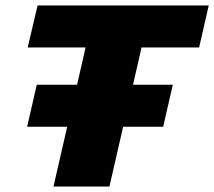

<svg xmlns="http://www.w3.org/2000/svg" viewBox="-20 -680 781 700"><path d="M706 -507H496L465 -371H610L575 -218H429L379 0H175L225 -218H79L114 -371H261L292 -507H81L117 -660H741Z"/></svg>

Font: Elaine Sans ExtraBold
Style: Italic
Weight: 800
Italic angle: -13°
Designer: Wei Huang
Foundry: Wei Huang
Version: Version 2.001;December 24, 2019;FontCreator 12.0.0.2547 64-b